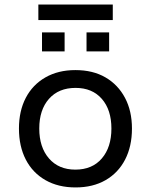

<svg xmlns="http://www.w3.org/2000/svg" viewBox="-20 -812 661 841"><path d="M311 9Q235 9 179 -23Q123 -55 93 -113Q63 -171 63 -249Q63 -326 93 -383.5Q123 -441 179 -473Q235 -505 310 -505Q387 -505 442 -473Q497 -441 527.5 -383.5Q558 -326 558 -249Q558 -171 528 -113Q498 -55 442.5 -23Q387 9 311 9ZM310 -69Q384 -69 426 -118Q468 -167 468 -249Q468 -331 426 -379Q384 -427 311 -427Q237 -427 194.5 -379Q152 -331 152 -249Q152 -167 194.5 -118Q237 -69 310 -69ZM148 -724V-792H474V-724ZM164 -587V-670H263V-587ZM359 -587V-670H458V-587Z"/></svg>

Font: Nunito Sans 7pt
Style: Regular
Weight: 400
Designer: Vernon Adams
Foundry: Vernon Adams
Version: Version 3.101;gftools[0.9.27]